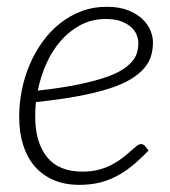

<svg xmlns="http://www.w3.org/2000/svg" viewBox="-20 -524 488 551"><path d="M419 -402.5Q419 -382 413.5 -363.5Q408 -345 394 -328.5Q380 -312 356 -297.2Q332 -282.5 294.5 -270.2Q257 -258 205 -248.2Q153 -238.5 83 -231Q82 -220.5 81.5 -210.2Q81 -200 81 -190Q81 -115.5 114.8 -73.5Q148.5 -31.5 216.5 -31.5Q243 -31.5 264.2 -37.2Q285.5 -43 302.2 -52Q319 -61 331.8 -71Q344.5 -81 354.5 -90Q364.5 -99 371.8 -104.8Q379 -110.5 385 -110.5Q391 -110.5 395.5 -105.5L406.5 -92.5Q382 -66.5 358.8 -47.8Q335.5 -29 311.8 -17Q288 -5 262.5 0.8Q237 6.5 208 6.5Q166.5 6.5 134.2 -7.2Q102 -21 80 -46.2Q58 -71.5 46.5 -107.8Q35 -144 35 -189Q35 -226.5 42.5 -264.5Q50 -302.5 64.8 -337.5Q79.5 -372.5 101.2 -403Q123 -433.5 151 -456Q179 -478.5 213 -491.5Q247 -504.5 286.5 -504.5Q323 -504.5 348.2 -494.2Q373.5 -484 389.2 -468.8Q405 -453.5 412 -435.8Q419 -418 419 -402.5ZM284 -469.5Q244 -469.5 211.8 -452.5Q179.5 -435.5 154.8 -407.2Q130 -379 113.2 -341.8Q96.5 -304.5 88.5 -264Q152 -271 198 -280.2Q244 -289.5 276 -299.8Q308 -310 327.8 -322Q347.5 -334 358.5 -346.8Q369.5 -359.5 373.2 -373Q377 -386.5 377 -401Q377 -411.5 372.2 -423.8Q367.5 -436 356.5 -446Q345.5 -456 327.8 -462.8Q310 -469.5 284 -469.5Z"/></svg>

Font: Lato Light
Style: Italic
Weight: 300
Italic angle: -7°
Designer: Lukasz Dziedzic
Foundry: Lukasz Dziedzic
Version: Version 1.104; Western+Polish opensource